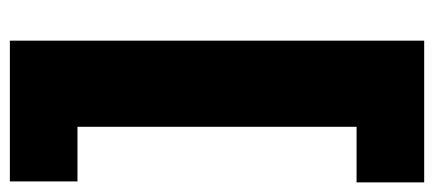

<svg xmlns="http://www.w3.org/2000/svg" viewBox="-271 -509 901 399"><g transform="rotate(90 179.5 -309.5)"><path d="M64.5 120.5V-740.5H359V-600H243.5V-20H357V120.5Z"/></g></svg>

Font: Encode Sans SC SemiCondensed ExtraBold
Style: Regular
Weight: 800
Width: 4
Designer: Multiple Designers
Foundry: Impallari Type
Version: Version 3.002